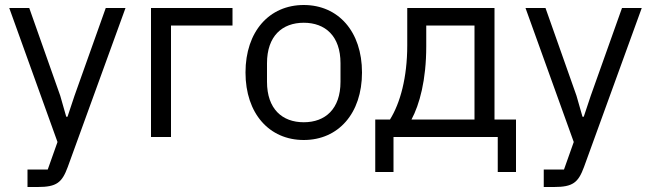

<svg xmlns="http://www.w3.org/2000/svg" viewBox="-20 -548 2604 768"><path d="M403 -516 278 -165 250 -81H245L221 -165L97 -516H17L210 20L171 130H90V200H131C207 200 228 182 251 120L482 -516Z M584 -516V0H664V-446H910V-516Z M1195 12C1333 12 1428 -94 1428 -258C1428 -422 1333 -528 1195 -528C1057 -528 962 -422 962 -258C962 -94 1057 12 1195 12ZM1195 -59C1109 -59 1048 -112 1048 -221V-295C1048 -404 1109 -457 1195 -457C1281 -457 1342 -404 1342 -295V-221C1342 -112 1281 -59 1195 -59Z M1481 -70V140H1554V0H1971V140H2044V-70H1958V-516H1609V-367C1609 -238 1581 -136 1540 -70ZM1878 -70H1626C1658 -130 1685 -227 1685 -363V-446H1878Z M2468 -516 2343 -165 2315 -81H2310L2286 -165L2162 -516H2082L2275 20L2236 130H2155V200H2196C2272 200 2293 182 2316 120L2547 -516Z"/></svg>

Font: Braiins Sans
Style: Regular
Weight: 400
Designer: Mike Abbink, Paul van der Laan, Pieter van Rosmalen, Jiri Chlebus, Lubos Buracinsky
Foundry: Bold Monday, Sudetype
Version: Version 1.000;hotconv 1.0.109;makeotfexe 2.5.65596